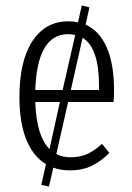

<svg xmlns="http://www.w3.org/2000/svg" viewBox="-20 -612 483 702"><path d="M229 -239 186 -49Q208 -37 238 -37Q272 -37 298 -48.5Q324 -60 353 -86L380 -53Q348 -21 314 -5Q280 11 237 11Q202 11 175 1L159 70L131 64L148 -12Q101 -40 76 -102Q51 -164 51 -257Q51 -389 98.5 -461.5Q146 -534 229 -534Q250 -534 265 -530L279 -592L307 -585L293 -522Q344 -499 370.5 -438Q397 -377 397 -281Q397 -259 395 -239ZM109 -283H209L255 -484Q243 -487 229 -487Q116 -487 109 -283ZM282 -474 239 -283H342V-299Q342 -437 282 -474ZM199 -239H109Q113 -115 161 -67Z"/></svg>

Font: Fira Sans Extra Condensed Light
Style: Regular
Weight: 300
Width: 1
Designer: Carrois Corporate & Edenspiekermann AG
Foundry: Carrois Corporate GbR & Edenspiekermann AG
Version: Version 4.203